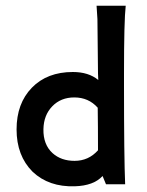

<svg xmlns="http://www.w3.org/2000/svg" viewBox="-20 -645 514 672"><path d="M318 -625H420Q414 -573 414 -387V-348Q414 -95 418 0H351L339 -29Q308 5 242 7Q151 10 94 -44Q38 -100 38 -192Q38 -283 91.5 -338Q145 -393 235 -393Q290 -393 324 -365L323 -388Q323 -408 321 -578Q319 -608 318 -625ZM323 -119Q323 -206 322 -268Q290 -304 240 -304Q193 -304 163 -273Q133 -242 132 -193Q131 -139 164 -109Q194 -82 241 -82Q290 -82 323 -119Z"/></svg>

Font: GFS Neohellenic Rg
Style: Bold
Weight: 700
Designer: Designed by Takis Katsoulidis and George D. Matthiopoulos.
Foundry: Designed by Takis Katsoulidis and George D. Matthiopoulos.
Version: Version 1.0